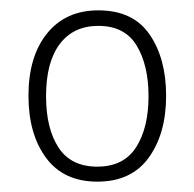

<svg xmlns="http://www.w3.org/2000/svg" viewBox="-20 -744 374 371"><path d="M301 -559Q301 -486 267.5 -439.5Q234 -393 168 -393Q103 -393 69 -439Q35 -485 35 -559Q35 -635 71 -679.5Q107 -724 170 -724Q237 -724 269 -677.5Q301 -631 301 -559ZM69 -558Q69 -496 93 -459Q117 -422 168 -422Q219 -422 243 -459.5Q267 -497 267 -558Q267 -618 244 -656Q221 -694 170 -694Q122 -694 95.5 -659Q69 -624 69 -558Z"/></svg>

Font: Noto Sans Khmer SemiCondensed ExtraLight
Style: Regular
Weight: 200
Width: 4
Designer: Danh Hong and the Monotype Design Team
Foundry: Monotype Imaging Inc.
Version: Version 2.004; ttfautohint (v1.8.4.7-5d5b)